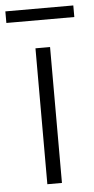

<svg xmlns="http://www.w3.org/2000/svg" viewBox="-58 -728 373 760"><g transform="rotate(-5 128.0 -348.0)"><path d="M263 -650V-696H-7V-650ZM99 0H157V-540H99Z"/></g></svg>

Font: Resamitz
Style: Regular
Weight: 500
Designer: gluk
Foundry: gluk
Version: Version 0.047